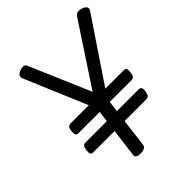

<svg xmlns="http://www.w3.org/2000/svg" viewBox="-243 -1036 1198 1198"><g transform="rotate(-45 355.5 -437.5)"><path d="M299 14Q255 14 259 -14L283 -200H96Q81 -200 76 -208.5Q71 -217 74 -239Q77 -262 84 -270Q91 -278 106 -278H292L302 -350H115Q100 -350 95 -358.5Q90 -367 92 -389Q95 -412 102.5 -420Q110 -428 125 -428H283L109 -840Q103 -855 110.5 -866.5Q118 -878 141 -885Q161 -891 172 -887.5Q183 -884 189 -867L359 -470L620 -867Q632 -884 644.5 -887.5Q657 -891 679 -885Q701 -878 708 -865.5Q715 -853 704 -837L429 -428H590Q605 -428 610 -420Q615 -412 612 -389Q610 -367 602.5 -358.5Q595 -350 580 -350H390L381 -278H571Q586 -278 591.5 -270Q597 -262 594 -239Q591 -217 583.5 -208.5Q576 -200 561 -200H371L348 -14Q344 14 299 14Z"/></g></svg>

Font: Playwrite GB J
Style: Italic
Weight: 400
Italic angle: -7.01216°
Designer: Veronika Burian, José Scaglione
Foundry: TypeTogether
Version: Version 1.002